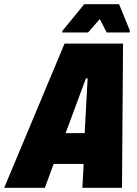

<svg xmlns="http://www.w3.org/2000/svg" viewBox="-72 -896 654 916"><path d="M-52 0 236 -688H515L510 0H321L327 -114H184L142 0ZM241 -261H332L346 -522H338ZM224 -741 226 -749 330 -876H496L548 -749L546 -741H437L404 -805L348 -741Z"/></svg>

Font: Saira SemiCondensed Black
Style: Italic
Weight: 900
Width: 4
Italic angle: -12°
Designer: Hector Gatti with collaboration of the Omnibus-Type team
Foundry: Omnibus-Type
Version: Version 1.101